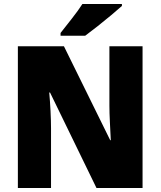

<svg xmlns="http://www.w3.org/2000/svg" viewBox="-20 -947 809 967"><path d="M698 0H466L232 -481H228Q232 -438 234.5 -387.5Q237 -337 237 -300V0H70V-714H302L535 -241H538Q536 -283 533.5 -331Q531 -379 531 -414V-714H698ZM594 -917Q574 -899 540.5 -871Q507 -843 471 -814.5Q435 -786 409 -767H285V-781Q310 -813 342 -853.5Q374 -894 395 -927H594Z"/></svg>

Font: Noto Sans Sinhala UI SemiCondensed Black
Style: Regular
Weight: 900
Width: 4
Designer: Jelle Bosma - Monotype Design Team
Foundry: Monotype Imaging Inc.
Version: Version 2.006; ttfautohint (v1.8.4.7-5d5b)